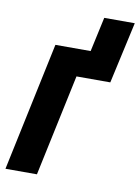

<svg xmlns="http://www.w3.org/2000/svg" viewBox="-90 -750 589 805"><g transform="rotate(10 204.0 -347.5)"><path d="M106 -548H256L288 -695H418L360 -433H216L124 0H-10Z"/></g></svg>

Font: Noto Sans Display Ex Bold Cond
Style: Italic
Weight: 800
Width: 3
Italic angle: -12°
Designer: Monotype Design team
Foundry: Monotype Imaging Inc.
Version: Version 1.000